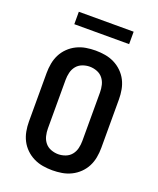

<svg xmlns="http://www.w3.org/2000/svg" viewBox="-167 -1024 934 1132"><g transform="rotate(20 300.0 -458.0)"><path d="M300 8Q270 8 240 3Q210 -2 182.5 -15.5Q155 -29 133 -50.5Q111 -72 97.5 -98.5Q84 -125 78.5 -155Q73 -185 73 -215V-520Q73 -550 78.5 -580Q84 -610 97.5 -636.5Q111 -663 133 -684.5Q155 -706 182.5 -719.5Q210 -733 240 -738Q270 -743 300 -743Q330 -743 360 -738Q390 -733 417.5 -719.5Q445 -706 467 -684.5Q489 -663 502.5 -636.5Q516 -610 521.5 -580Q527 -550 527 -520V-215Q527 -185 521.5 -155Q516 -125 502.5 -98.5Q489 -72 467 -50.5Q445 -29 417.5 -15.5Q390 -2 360 3Q330 8 300 8ZM300 -93Q323 -93 345.5 -101.5Q368 -110 382.5 -128Q397 -146 402.5 -169Q408 -192 408 -215V-520Q408 -543 402.5 -566Q397 -589 382.5 -607Q368 -625 345.5 -633.5Q323 -642 300 -642Q277 -642 254.5 -633.5Q232 -625 217.5 -607Q203 -589 197.5 -566Q192 -543 192 -520V-215Q192 -192 197.5 -169Q203 -146 217.5 -128Q232 -110 254.5 -101.5Q277 -93 300 -93ZM128 -846V-924H472V-846Z"/></g></svg>

Font: Iosevka SS04 Extended
Style: Bold
Weight: 700
Width: 7
Monospace: yes
Designer: Belleve Invis
Foundry: Belleve Invis
Version: Version 19.0.0; ttfautohint (v1.8.4)